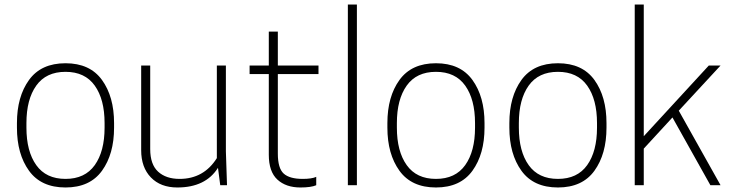

<svg xmlns="http://www.w3.org/2000/svg" viewBox="-20 -820 3240 850"><path d="M55 -255V-275Q55 -392 108.5 -466Q162 -540 270 -540Q378 -540 431.5 -466Q485 -392 485 -275V-255Q485 -138 431.5 -64Q378 10 270 10Q162 10 108.5 -64Q55 -138 55 -255ZM443 -255V-275Q443 -380 399.5 -441Q356 -502 270 -502Q184 -502 140.5 -441Q97 -380 97 -275V-255Q97 -150 140.5 -89Q184 -28 270 -28Q356 -28 399.5 -89Q443 -150 443 -255Z M605 -530H645V-160Q645 -92 680 -60Q715 -28 775 -28Q882 -28 940 -120V-530H980V-150L985 0H955L945 -77Q890 10 765 10Q691 10 648 -34.5Q605 -79 605 -155Z M1210 -530H1390V-492H1210V-140Q1210 -75 1236 -51.5Q1262 -28 1320 -28Q1360 -28 1380 -37V0Q1357 10 1310 10Q1246 10 1208 -25Q1170 -60 1170 -135V-492H1085V-530H1170V-680H1210Z M1520 0V-800H1560V0Z M1695 -255V-275Q1695 -392 1748.5 -466Q1802 -540 1910 -540Q2018 -540 2071.5 -466Q2125 -392 2125 -275V-255Q2125 -138 2071.5 -64Q2018 10 1910 10Q1802 10 1748.5 -64Q1695 -138 1695 -255ZM2083 -255V-275Q2083 -380 2039.5 -441Q1996 -502 1910 -502Q1824 -502 1780.5 -441Q1737 -380 1737 -275V-255Q1737 -150 1780.5 -89Q1824 -28 1910 -28Q1996 -28 2039.5 -89Q2083 -150 2083 -255Z M2235 -255V-275Q2235 -392 2288.5 -466Q2342 -540 2450 -540Q2558 -540 2611.5 -466Q2665 -392 2665 -275V-255Q2665 -138 2611.5 -64Q2558 10 2450 10Q2342 10 2288.5 -64Q2235 -138 2235 -255ZM2623 -255V-275Q2623 -380 2579.5 -441Q2536 -502 2450 -502Q2364 -502 2320.5 -441Q2277 -380 2277 -275V-255Q2277 -150 2320.5 -89Q2364 -28 2450 -28Q2536 -28 2579.5 -89Q2623 -150 2623 -255Z M2790 0V-800H2830V-217L3118 -530H3170L2985 -330L3170 0H3125L2957 -300L2830 -162V0Z"/></svg>

Font: Cooper Hewitt
Style: Light
Weight: 703
Designer: Village Type and Design LLC
Foundry: Cooper Hewitt Smithsonian Design Museum
Version: 1.000